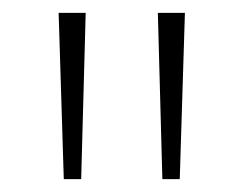

<svg xmlns="http://www.w3.org/2000/svg" viewBox="-20 -734 378 298"><path d="M113 -714 106 -456H79L71 -714ZM267 -714 259 -456H232L225 -714Z"/></svg>

Font: Noto Sans Thai ExtraLight
Style: Regular
Weight: 200
Designer: Monotype Design Team
Foundry: Monotype Imaging Inc.
Version: Version 2.001; ttfautohint (v1.8.4.7-5d5b)